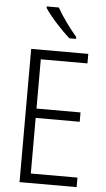

<svg xmlns="http://www.w3.org/2000/svg" viewBox="-62 -986 564 1025"><g transform="rotate(5 220.0 -473.5)"><path d="M211 -947H146V-939C175 -894 239 -825 281 -788H317V-798C282 -839 238 -898 211 -947ZM389 0V-51H139V-349H375V-399H139V-663H389V-714H83V0Z"/></g></svg>

Font: Noto Sans Myanmar Condensed Light
Style: Regular
Weight: 300
Width: 3
Designer: Monotype Design Team
Foundry: Monotype Imaging Inc.
Version: Version 2.107